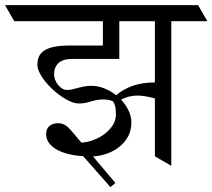

<svg xmlns="http://www.w3.org/2000/svg" viewBox="-62 -665 852 770"><path d="M559.1 -270.5Q538.6 -275.9 521.2 -278.8Q503.9 -281.7 489.3 -281.7Q472.2 -281.7 456.3 -277.8Q440.4 -273.9 423.3 -265.6Q441.9 -245.6 453.4 -222.2Q464.8 -198.7 464.8 -174.3Q464.8 -141.6 451.2 -116.9Q437.5 -92.3 415.5 -75.2Q393.6 -58.1 366 -48.6Q338.4 -39.1 311 -37.6L400.9 68.8L380.9 85.4L271.5 -38.6Q240.2 -40.5 213.1 -47.1Q186 -53.7 166 -64.9Q146 -76.2 134.5 -91.8Q123 -107.4 123 -127.9Q123 -148.9 136.5 -159.9Q149.9 -170.9 171.4 -170.9Q185.5 -170.9 197.5 -164.3Q209.5 -157.7 225.1 -139.6L264.6 -92.8Q290.5 -94.7 315.4 -104.5Q340.3 -114.3 359.6 -129.4Q378.9 -144.5 390.9 -164.1Q402.8 -183.6 402.8 -204.6Q402.8 -231.9 398.4 -243.7Q394 -255.4 392.1 -257.3Q390.1 -259.3 379.9 -262.7Q369.6 -266.1 354 -266.1Q336.4 -266.1 324.7 -263.7Q313 -261.2 302.7 -258.1Q292.5 -254.9 281.2 -252.4Q270 -250 252.9 -250Q239.3 -250 221.4 -257.6Q203.6 -265.1 185.3 -277.6Q167 -290 149.4 -306.2Q131.8 -322.3 118.2 -339.6Q104.5 -356.9 96.2 -374Q87.9 -391.1 87.9 -405.3Q87.9 -424.8 94.7 -439.2Q101.6 -453.6 116.9 -463.1Q132.3 -472.7 156.5 -477.5Q180.7 -482.4 215.8 -482.4H350.6V-580.1H-4.9L-42 -644.5H732.4L769.5 -580.1H625V0L559.1 -38.1ZM403.8 -283.2Q432.1 -307.1 469.5 -320.6Q506.8 -334 559.1 -334.5V-580.1H416.5V-428.7H229Q189.5 -428.7 172.1 -411.6Q154.8 -394.5 154.8 -367.2Q154.8 -356 159.2 -344.7Q163.6 -333.5 170.9 -324.5Q178.2 -315.4 187.5 -309.8Q196.8 -304.2 206.1 -304.2Q218.3 -304.2 228.8 -306.9Q239.3 -309.6 250.5 -312.5Q261.7 -315.4 274.7 -318.1Q287.6 -320.8 304.7 -320.8Q331.1 -320.8 356.4 -310.5Q381.8 -300.3 403.8 -283.2Z"/></svg>

Font: Kurinto Seri
Style: Regular
Weight: 400
Designer: Kurinto was developed by Clint Goss from a range of fonts that are compatible with the SIL Open Font License Version 1.1
Foundry: Clinton F. Goss
Version: Version 2.196; July 25, 2020